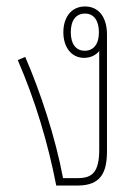

<svg xmlns="http://www.w3.org/2000/svg" viewBox="-20 -574 433 594"><path d="M311 -107V-467C311 -520 286 -554 243 -554C201 -554 176 -521 176 -474C176 -428 201 -395 240 -395C260 -395 276 -403 287 -416V-111C287 -44 267 -23 222 -23H175C152 -147 105 -290 58 -398L35 -388C90 -261 129 -129 154 0H220C292 0 311 -40 311 -107ZM242 -417C215 -417 199 -438 199 -474C199 -511 215 -532 243 -532C270 -532 286 -511 286 -474C286 -438 270 -417 242 -417Z"/></svg>

Font: Noto Sans Thai Looped Condensed Thin
Style: Regular
Weight: 100
Width: 3
Designer: Sasikarn Vongin, Ben Mitchell
Foundry: The Fontpad Ltd
Version: Version 1.001